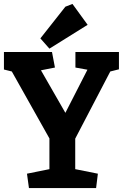

<svg xmlns="http://www.w3.org/2000/svg" viewBox="-22 -955 625 975"><path d="M125 0 115 -73 229 -96V-252L38 -592L-2 -602V-691H242L257 -612L186 -598L310 -382L422 -601L361 -612V-691H582V-603L538 -592L360 -251V-96L475 -73L466 0ZM229 -708 183 -760 310 -921 346 -935 423 -829Z"/></svg>

Font: Kreon
Style: Bold
Weight: 700
Designer: Julia Petretta
Foundry: Julia Petretta and Eli Heuer
Version: Version 2.002